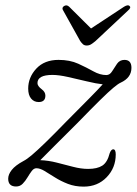

<svg xmlns="http://www.w3.org/2000/svg" viewBox="-20 -686 510 715"><path d="M411 -111Q411 -61 377.2 -26Q343.5 9 291.5 9Q259.5 9 233 -1.2Q206.5 -11.5 184.8 -25.2Q163 -39 146 -49.2Q129 -59.5 115.5 -59.5Q106 -59.5 98.2 -49.2Q90.5 -39 82.5 -25.5Q74.5 -12 64.5 -1.8Q54.5 8.5 40 8.5Q10.5 8.5 10.5 -20.5Q10.5 -36.5 23.8 -53.2Q37 -70 67.5 -86.5Q79.5 -92.5 98.2 -108.2Q117 -124 148 -154Q179 -184 227 -233.5Q278 -285 312 -319.2Q346 -353.5 362.5 -372Q338.5 -374.5 303.5 -383Q268.5 -391.5 233.8 -399.2Q199 -407 175.5 -407Q119.5 -407 119.5 -376.5Q119.5 -365.5 135.5 -353.5Q149 -343.5 149 -330Q149 -306 124 -306Q106.5 -306 95.8 -319Q85 -332 85 -356Q85 -398 115.2 -430.5Q145.5 -463 198 -463Q240 -463 271.2 -448.8Q302.5 -434.5 327.5 -420.5Q352.5 -406.5 376 -406.5Q389 -406.5 397.5 -420.5Q406 -434.5 416 -448.8Q426 -463 443.5 -463Q469.5 -463 469.5 -433.5Q469.5 -396.5 429 -378Q420 -374 402.2 -359.2Q384.5 -344.5 352.5 -313Q320.5 -281.5 267.5 -227Q214 -173.5 182.2 -142Q150.5 -110.5 130 -89.5Q160 -88.5 191.2 -80.5Q222.5 -72.5 252.2 -64.8Q282 -57 308 -57Q342 -57 361 -69.2Q380 -81.5 388.5 -115.5Q394 -130 401.5 -130Q411 -130 411 -111ZM336 -533.5Q326.5 -525.5 319.2 -521Q312 -516.5 303 -516.5Q294.5 -516.5 289.2 -521Q284 -525.5 278.5 -533.5L215.5 -646.5Q208.5 -657 218.5 -663.5Q228.5 -669.5 237.5 -661L319 -580L442 -661Q457 -670 462.5 -663.5Q469.5 -657.5 456.5 -646.5Z"/></svg>

Font: Fraunces 9pt Light
Style: Italic
Weight: 300
Italic angle: -16°
Version: Version 1.000;[0bf87f6ff]